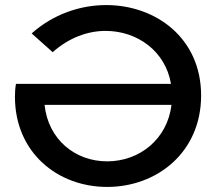

<svg xmlns="http://www.w3.org/2000/svg" viewBox="-20 -729 863 758"><path d="M657 -315C641 -180 531 -92 403 -92C276 -92 170 -179 156 -315ZM403 9C600 9 774 -128 774 -352C774 -579 595 -709 399 -709C297 -709 190 -673 105 -597L188 -523C252 -580 326 -607 397 -607C521 -607 633 -528 655 -398H43C40 -381 39 -364 39 -347C39 -127 207 9 403 9Z"/></svg>

Font: Montserrat-Alt1 SemBd
Style: Regular
Weight: 600
Designer: Differentunic
Foundry: Differentunic
Version: Version 7.222